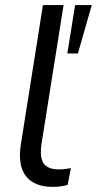

<svg xmlns="http://www.w3.org/2000/svg" viewBox="-20 -725 380 754"><path d="M187.3 8.9Q114.5 8.9 81.8 -33.5Q49 -76 62 -158.5L148.6 -705H229.6L142.9 -159Q137.9 -124.1 143.2 -102Q148.4 -79.8 165.8 -69.7Q183.1 -59.7 211.3 -59.7Q223.4 -59.7 234.9 -61.2Q246.4 -62.7 258.5 -64.7L245.7 1Q232.9 5 217.2 7Q201.6 8.9 187.3 8.9ZM244.4 -515.1 274.9 -705H340.3L286 -515.1Z"/></svg>

Font: Nunito Sans 12pt ExtraLight
Style: Italic
Weight: 200
Italic angle: -9°
Designer: Vernon Adams
Foundry: Vernon Adams
Version: Version 3.101;gftools[0.9.27]